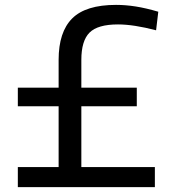

<svg xmlns="http://www.w3.org/2000/svg" viewBox="-20 -766 720 786"><path d="M53 -407H220V-521Q220 -635 275.5 -690.5Q331 -746 455 -746Q494 -746 535.5 -739.5Q577 -733 628 -718L619 -642Q527 -666 463 -666Q380 -666 346.5 -632.5Q313 -599 313 -521V-407H540V-331H313V-82H614V0H53V-82H220V-331H53Z"/></svg>

Font: Encode Sans Wide
Style: Regular
Weight: 400
Designer: Pablo Impallari, Andres Torresi
Foundry: Pablo Impallari, Andres Torresi
Version: Version 1.000; ttfautohint (v1.00) -l 8 -r 50 -G 200 -x 14 -